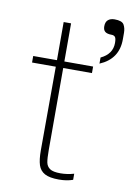

<svg xmlns="http://www.w3.org/2000/svg" viewBox="-86 -808 612 868"><g transform="rotate(10 220.5 -373.5)"><path d="M178 -495V-119Q178 -80 181.5 -62Q185 -44 199.5 -34Q214 -24 248 -24Q279 -24 310 -33V-5Q282 5 246 5Q203 5 181 -7Q159 -19 151 -43.5Q143 -68 143 -111L144 -495H35V-525H144V-700H178V-525H310V-495ZM336 -571Q389 -596 389 -647Q389 -668 383.5 -674.5Q378 -681 367 -681Q347 -681 337.5 -688.5Q328 -696 328 -713Q328 -733 339 -742.5Q350 -752 369 -752Q403 -752 412 -736.5Q421 -721 421 -699V-669Q421 -579 336 -543Z"/></g></svg>

Font: Be Vietnam Thin
Style: Regular
Weight: 100
Designer: Gabriel Lam
Foundry: TypeRant
Version: Version 4.000